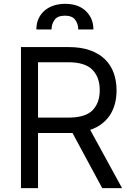

<svg xmlns="http://www.w3.org/2000/svg" viewBox="-20 -970 679 990"><path d="M333.8 -727.3Q397.7 -727.3 444.4 -710.6Q491.1 -693.9 521.5 -664.1Q551.8 -634.2 566.4 -593.4Q581 -552.6 581 -504.3Q581 -468 572.8 -436.1Q564.6 -404.1 547.8 -377.8Q530.9 -351.6 505.3 -331.9Q479.8 -312.1 445 -300.4L609.4 0H507.1L353.7 -284.4Q349.1 -284.1 344.6 -284.1Q340.2 -284.1 335.2 -284.1H176.1V0H88.1V-727.3ZM176.1 -649.1V-363.6H332.4Q419.7 -363.6 457 -401.3Q494.3 -439.3 494.3 -504.3Q494.3 -537.6 485.3 -563.6Q476.2 -589.5 457 -609.7Q419.4 -649.1 331 -649.1ZM315.3 -950.3Q383.9 -950.3 422.6 -913Q461.6 -875.7 461.6 -818.2H383.5Q383.5 -846.9 367.5 -868.3Q351.6 -889.2 315.3 -889.2Q276.6 -889.2 261.4 -867.5Q245.7 -845.5 245.7 -818.2H167.6Q167.6 -850.5 179.3 -875.2Q191.1 -899.9 211.1 -916.5Q231.2 -933.2 258.2 -941.8Q285.2 -950.3 315.3 -950.3Z"/></svg>

Font: Inter P
Style: Regular
Weight: 400
Designer: Rasmus Andersson
Foundry: rsms
Version: Version 3.018;git-588b23468